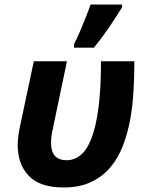

<svg xmlns="http://www.w3.org/2000/svg" viewBox="-20 -816 656 846"><path d="M58 -176Q58 -209 66 -249L129 -546H275L212 -245Q205 -216 205 -186Q205 -110 274 -110Q307 -110 335 -132.5Q363 -155 383 -206.5Q403 -258 414 -341.5Q425 -425 425 -546H572Q572 -484 568.5 -418.5Q565 -353 554 -291.5Q543 -230 522 -175Q501 -120 466.5 -79Q432 -38 381.5 -14Q331 10 260 10Q155 10 106.5 -41.5Q58 -93 58 -176ZM306 -606V-621Q318 -644 331.5 -675.5Q345 -707 357.5 -738.5Q370 -770 379 -796H518V-784Q494 -745 463 -699Q432 -653 394 -606Z"/></svg>

Font: BC Sans
Style: Bold Italic
Weight: 700
Italic angle: -12°
Designer: Monotype Design Team
Province of B.C.
Foundry: Monotype Imaging Inc.
Version: Version 2.000;GOOG;noto-source:20170915:90ef993387c0